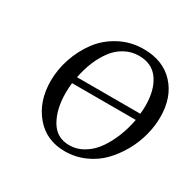

<svg xmlns="http://www.w3.org/2000/svg" viewBox="-111 -566 692 688"><g transform="rotate(30 235.5 -222.5)"><path d="M65.9 -187Q65.9 -233.9 81.5 -280.3Q97.2 -326.7 125.7 -365.2Q154.3 -403.8 199.7 -428Q245.1 -452.1 298.8 -452.1Q378.4 -452.1 424.8 -402.3Q471.2 -352.5 471.2 -270Q471.2 -233.4 461.2 -194.8Q451.2 -156.2 430.9 -120.1Q410.6 -84 383.1 -55.7Q355.5 -27.3 316.9 -10.3Q278.3 6.8 234.9 6.8Q158.2 6.8 112.1 -48.3Q65.9 -103.5 65.9 -187ZM133.8 -176.8Q133.8 -109.4 159.9 -64.7Q186 -20 237.8 -20Q270 -20 298.3 -37.4Q326.7 -54.7 346.4 -83.5Q366.2 -112.3 379.6 -146.5Q393.1 -180.7 399.9 -217.8H136.2Q133.8 -193.8 133.8 -176.8ZM141.1 -245.1H402.8Q404.8 -260.3 404.8 -278.8Q404.8 -344.2 377.4 -383.5Q350.1 -422.9 295.9 -422.9Q264.6 -422.9 237.8 -408.2Q210.9 -393.6 192.1 -368.2Q173.3 -342.8 160.6 -311.8Q147.9 -280.8 141.1 -245.1Z"/></g></svg>

Font: Dehuti
Style: Italic
Weight: 400
Version: Version 1.2